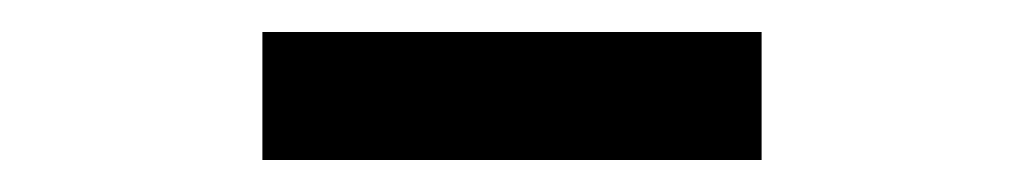

<svg xmlns="http://www.w3.org/2000/svg" viewBox="-20 -770 640 120"><path d="M144 -670H456V-750H144Z"/></svg>

Font: CommitMono
Style: 500Regular
Weight: 500
Monospace: yes
Designer: Eigil Nikolajsen
Foundry: Eigil Nikolajsen
Version: Version 1.143